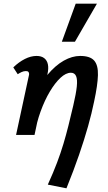

<svg xmlns="http://www.w3.org/2000/svg" viewBox="-20 -731 583 1040"><path d="M239 269Q269 203 289 150Q309 97 323.5 48.5Q338 0 350.5 -50Q363 -100 377 -160Q392 -224 396 -262.5Q400 -301 392 -319Q384 -337 364 -337Q337 -337 307.5 -309.5Q278 -282 250 -235Q222 -188 200 -127.5Q178 -67 167 0H93Q118 -111 155 -191.5Q192 -272 236 -324.5Q280 -377 325.5 -402.5Q371 -428 414 -428Q468 -428 490 -403Q512 -378 510.5 -324Q509 -270 490 -182Q477 -118 457 -47Q437 24 408.5 107Q380 190 340 289ZM67 0 136 -320Q138 -326 137.5 -332Q137 -338 133.5 -342Q130 -346 120 -346Q108 -346 96.5 -340.5Q85 -335 76 -329L52 -366Q82 -395 114.5 -411.5Q147 -428 178 -428Q204 -428 219.5 -416Q235 -404 239.5 -382Q244 -360 237 -329L167 0ZM315 -505 390 -711H505L386 -505Z"/></svg>

Font: Ysabeau
Style: Bold Italic
Weight: 700
Italic angle: -12°
Designer: Christian Thalmann (Catharsis Fonts)
Version: Version 2.002